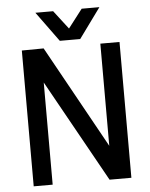

<svg xmlns="http://www.w3.org/2000/svg" viewBox="-57 -891 734 938"><g transform="rotate(-5 309.5 -422.0)"><path d="M163 -501V0H70V-666L177 -667L455 -165V-666H549V0H442ZM466 -844 359 -697H259L152 -844H239L309 -753L379 -844Z"/></g></svg>

Font: Epunda Sans Medium
Style: Regular
Weight: 500
Designer: Simon Atzbach
Foundry: typofactur
Version: Version 2.204; ttfautohint (v1.8.4.7-5d5b)